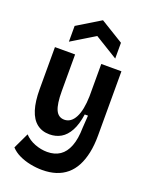

<svg xmlns="http://www.w3.org/2000/svg" viewBox="-169 -854 868 1110"><g transform="rotate(20 264.5 -299.0)"><path d="M232 168Q195 168 158 160.5Q121 153 89.5 138Q58 123 37 100L83 3Q109 31 147 45.5Q185 60 223 60Q269 60 301 38.5Q333 17 350.5 -28Q368 -73 369 -142L374 -218H354Q345 -155 323.5 -115.5Q302 -76 271 -58Q240 -40 201 -40Q155 -40 123 -65Q91 -90 75 -140.5Q59 -191 59 -267V-525H183V-301Q183 -220 199.5 -184.5Q216 -149 253 -149Q273 -149 289.5 -160.5Q306 -172 318 -195Q330 -218 336.5 -251Q343 -284 344 -326V-525H468V-130Q468 -71 458 -23.5Q448 24 429 60Q410 96 381.5 120Q353 144 315.5 156Q278 168 232 168ZM124 -582V-679L267 -766L409 -679V-582L267 -669Z"/></g></svg>

Font: Bricolage Grotesque SemiCondensed SemiBold
Style: Regular
Weight: 600
Width: 4
Designer: Mathieu Triay
Foundry: Atelier Triay
Version: Version 1.001;gftools[0.9.33.dev8+g029e19f]